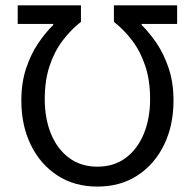

<svg xmlns="http://www.w3.org/2000/svg" viewBox="-20 -676 718 708"><path d="M633.2 -656.3V-587.8H502.2V-583.8Q530.6 -556.3 557.6 -516.5Q584.5 -476.7 602.2 -424Q619.8 -371.2 619.8 -305.2Q619.8 -213.3 584.9 -141.8Q550.1 -70.3 487.1 -29.2Q424.2 12 339.2 12Q254.3 12 191.4 -29.2Q128.4 -70.3 93.6 -141.8Q58.7 -213.3 58.7 -305.2Q58.7 -371.2 76.3 -424Q94 -476.7 120.9 -516.5Q147.9 -556.3 176.3 -583.8V-587.8H45.3V-656.3H278.5V-595.5Q240.8 -566 210.6 -525.9Q180.3 -485.8 162.7 -432.5Q145 -379.2 145 -310.5Q145 -239.3 167.9 -182.9Q190.8 -126.5 234.5 -94Q278.1 -61.4 339.2 -61.4Q400.4 -61.4 443.9 -94Q487.3 -126.5 510.4 -182.9Q533.5 -239.3 533.5 -310.5Q533.5 -379.2 515.8 -432.5Q498.2 -485.8 467.9 -525.9Q437.7 -566 400 -595.5V-656.3Z"/></svg>

Font: SourceSans3VF
Style: Regular
Weight: 200
Designer: Paul D. Hunt
Foundry: Adobe
Version: Version 3.052;hotconv 1.1.0;makeotfexe 2.6.0